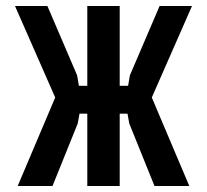

<svg xmlns="http://www.w3.org/2000/svg" viewBox="-20 -620 690 640"><path d="M495 0 411 -208 405 -241H370V-334H407L413 -369L512 -600H620L486 -295L611 0ZM39 0 164 -295 30 -600H138L237 -369L243 -334H280V-241H245L239 -208L155 0ZM271 0V-600H379V0Z"/></svg>

Font: Martian Mono SemiCondensed
Style: Regular
Weight: 400
Width: 4
Designer: Roman Shamin
Foundry: Evil Martians
Version: Version 1.000